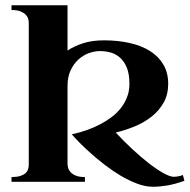

<svg xmlns="http://www.w3.org/2000/svg" viewBox="-20 -694 726 733"><path d="M304.2 0H23.9V-18.1Q43 -18.1 55.7 -21.7Q68.4 -25.4 75.9 -31.7Q83.5 -38.1 86.7 -46.6Q89.8 -55.2 89.8 -64.9V-607.9Q89.8 -615.2 87.2 -623.5Q84.5 -631.8 77.1 -638.9Q69.8 -646 57.1 -650.9Q44.4 -655.8 23.9 -655.8V-673.8H237.8V-501Q262.7 -517.6 296.9 -528.8Q331.1 -540 377 -540Q429.7 -540 474.6 -530Q519.5 -520 552.2 -499.5Q585 -479 603.5 -447.8Q622.1 -416.5 622.1 -374Q622.1 -333 604.7 -302.2Q587.4 -271.5 559.1 -249Q530.8 -226.6 494.9 -211.7Q459 -196.8 421.9 -188Q453.1 -154.3 486.1 -123.8Q519 -93.3 549.3 -69.8Q579.6 -46.4 604.5 -32.7Q629.4 -19 644 -19Q648.4 -19 657.7 -20.3Q667 -21.5 678.2 -25.9L684.1 -3.9Q649.4 8.8 619.6 13.9Q589.8 19 564 19Q535.2 19 503.4 7.1Q471.7 -4.9 440.4 -23.4Q409.2 -42 379.6 -64.9Q350.1 -87.9 325.2 -110.1Q300.3 -132.3 281.7 -151.4Q263.2 -170.4 253.9 -181.2Q315.4 -194.3 363.8 -220.2Q384.3 -231 404.3 -245.6Q424.3 -260.3 439.7 -279.3Q455.1 -298.3 464.6 -321.8Q474.1 -345.2 474.1 -374Q474.1 -411.6 464.1 -435.8Q454.1 -460 438 -474.1Q421.9 -488.3 401.9 -493.7Q381.8 -499 361.8 -499Q340.8 -499 318.8 -491Q296.9 -482.9 278.8 -466.3Q260.7 -449.7 249.3 -424.8Q237.8 -399.9 237.8 -366.2V-68.8Q237.8 -61.5 240.2 -52.7Q242.7 -43.9 249.8 -36.4Q256.8 -28.8 269.8 -23.4Q282.7 -18.1 304.2 -18.1Z"/></svg>

Font: Uncial Antiqua
Style: Regular
Weight: 400
Version: Version 1.000